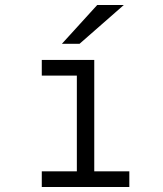

<svg xmlns="http://www.w3.org/2000/svg" viewBox="-20 -752 656 772"><path d="M289 -20V-511H359V-20ZM148 0V-63H500V0ZM148 -448V-511H324V-448ZM229 -576 371 -732H478L300 -576Z"/></svg>

Font: Overpass Mono Light
Style: Regular
Weight: 300
Monospace: yes
Designer: Delve Withrington, Dave Bailey
Foundry: Delve Fonts LLC
Version: Version 4.000